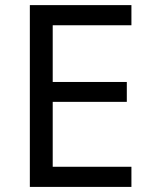

<svg xmlns="http://www.w3.org/2000/svg" viewBox="-20 -734 596 754"><path d="M496.1 0H97.2V-713.9H496.1V-634.8H187V-412.1H478V-334H187V-79.1H496.1Z"/></svg>

Font: NotoSansMyanmarRegular
Style: Regular
Weight: 400
Designer: Monotype Design team
Foundry: Monotype Imaging Inc.
Version: Version 1.05